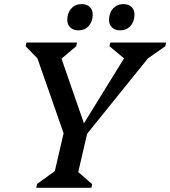

<svg xmlns="http://www.w3.org/2000/svg" viewBox="-20 -892 809 912"><path d="M295.8 -219.7 140.8 -663.4 181.8 -589.5 101.5 -672.9 105.6 -690H346.1L341.7 -671.9L244.2 -589.9L254.3 -664.8L385.9 -285.5H365.8L596.2 -658.4L598.1 -590.7L499.8 -672.7L504.2 -690H769.3L764.9 -672.1L648.9 -591.1L718.8 -659.5L364.1 -219.7ZM152.2 0 156.3 -18.3 275.9 -104.9 231.1 -39 285.9 -275.5H398.2L343.4 -39L315.9 -105.8L418 -17.1L413.8 0ZM351.9 -747.8Q328.5 -747.8 314 -761.4Q299.5 -775 299.5 -797.2Q299.5 -830.6 318.7 -851.5Q338 -872.5 368 -872.5Q392.2 -872.5 406.3 -859Q420.4 -845.5 420.4 -823Q420.4 -789.9 401.5 -768.8Q382.7 -747.8 351.9 -747.8ZM550.2 -747.8Q526.8 -747.8 512.3 -761.4Q497.9 -775 497.9 -797.2Q497.9 -830.6 517.1 -851.5Q536.4 -872.5 566.4 -872.5Q590.6 -872.5 604.7 -859Q618.8 -845.5 618.8 -823Q618.8 -789.9 599.9 -768.8Q581.1 -747.8 550.2 -747.8Z"/></svg>

Font: Platypi Light
Style: Italic
Weight: 300
Italic angle: -13°
Designer: David Sargent
Foundry: Bolt Cutter Type
Version: Version 1.200